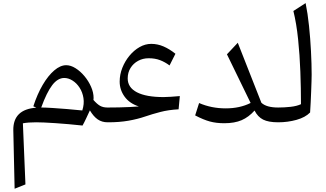

<svg xmlns="http://www.w3.org/2000/svg" viewBox="-20 -772 2059 1212"><path d="M397.9 -360.4Q426.8 -360.4 457 -341.3Q487.3 -322.3 513.2 -291.3Q539.1 -260.3 554.9 -224.1Q570.8 -188 570.8 -153.3Q570.8 -149.9 569.8 -141.1Q592.8 -114.7 611.8 -104Q630.9 -93.3 657.7 -93.3H664.1V0H659.7Q623.5 0 596.9 -18.3Q570.3 -36.6 547.4 -75.2Q536.6 -52.2 524.2 -25.4Q511.7 1.5 501 20.5Q409.7 10.7 330.3 5.4Q251 0 208 0Q157.7 0 124.5 6.3L140.6 392.1L72.3 419.4L64 50.3Q62 -81.5 209 -92.3L190.4 -101.1Q215.3 -177.7 249.5 -236.1Q283.7 -294.4 322.3 -327.4Q360.8 -360.4 397.9 -360.4ZM385.7 -279.8Q344.2 -279.8 309.6 -234.4Q274.9 -189 240.2 -93.3Q265.1 -93.3 308.6 -90.6Q352.1 -87.9 402.8 -83.7Q453.6 -79.6 499.5 -74.7Q512.7 -116.2 506.8 -153.1Q501 -189.9 482.4 -218.5Q463.9 -247.1 438 -263.4Q412.1 -279.8 385.7 -279.8Z M934.6 -495.1Q974.6 -495.1 1012.5 -478.8Q1050.3 -462.4 1087.4 -432.6L1050.3 -358.9Q1021.5 -380.4 990.2 -392.3Q959 -404.3 918.5 -404.3Q881.8 -404.3 851.8 -387.9Q821.8 -371.6 804 -343Q786.1 -314.5 786.1 -276.9Q786.1 -219.7 844.2 -189.5Q902.3 -159.2 1012.7 -159.2Q1031.2 -159.2 1058.8 -161.1Q1086.4 -163.1 1115.2 -165.5L1107.4 -82Q1043.9 -78.6 992.4 -65.2Q940.9 -51.8 896.5 -36.6Q848.1 -20 791 -10Q733.9 0 664.1 0Q647.9 0 647.9 -32.7V-60.5Q647.9 -93.3 664.1 -93.3Q693.8 -93.3 729.7 -94Q765.6 -94.7 799.6 -96.4Q833.5 -98.1 856.4 -100.1Q797.4 -119.1 766.4 -162.1Q735.4 -205.1 735.4 -256.8Q735.4 -301.3 752.2 -343.8Q769 -386.2 797.4 -420.4Q825.7 -454.6 861.3 -474.9Q897 -495.1 934.6 -495.1Z M1562 -122.1 1412.6 -429.2 1481 -502 1629.9 -123.5Q1661.6 -93.3 1735.8 -93.3H1736.3V0H1735.8Q1674.8 0 1640.9 -17.1Q1606.9 -34.2 1586.9 -74.2Q1549.8 -32.7 1505.4 -13.4Q1460.9 5.9 1395.5 5.9Q1345.2 5.9 1304.7 -5.1Q1264.2 -16.1 1211.9 -43.5L1236.8 -121.6Q1314.5 -87.9 1404.8 -87.9Q1494.1 -87.9 1562 -122.1Z M1909.2 -752.4Q1922.4 -688 1930.7 -608.4Q1939 -528.8 1943.1 -448.5Q1947.3 -368.2 1947.3 -300.3Q1947.3 -288.1 1946.5 -260.3Q1945.8 -232.4 1944.3 -197Q1942.9 -161.6 1941.2 -125.7Q1939.5 -89.8 1937.5 -62Q1907.2 -30.8 1851.6 -15.4Q1795.9 0 1736.3 0Q1720.2 0 1720.2 -32.7V-60.5Q1720.2 -93.3 1736.3 -93.3Q1775.9 -93.3 1814.7 -97.7Q1853.5 -102.1 1879.9 -114.3Q1879.9 -213.4 1876 -319.1Q1872.1 -424.8 1861.8 -523.9Q1851.6 -623 1832 -702.6Z"/></svg>

Font: Pinar-DS2-FD Regular
Style: Regular
Weight: 400
Designer: Amin Abedi
Version: Version 2.000